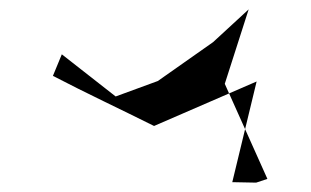

<svg xmlns="http://www.w3.org/2000/svg" viewBox="-20 -553 664 410"><path d="M551 -171 460 -374 511 -533 435 -463 317 -380 227 -347 112 -437 93 -391C164 -354 237 -320 309 -284L528 -379L476 -164L527 -163Z"/></svg>

Font: Asimov Silicon
Style: Regular
Weight: 400
Designer: Google
Version: Version 2.000980; 2014